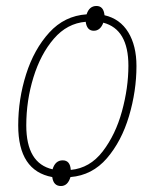

<svg xmlns="http://www.w3.org/2000/svg" viewBox="-20 -585 520 643"><path d="M184 38Q207 38 216 8Q289 2 338 -55Q387 -112 412 -196Q437 -280 437 -364Q437 -432 409.5 -477Q382 -522 330 -534Q327 -565 303 -565Q279 -565 270 -537Q196 -532 145 -476Q94 -420 67.5 -336.5Q41 -253 41 -165Q41 -13 155 8Q159 38 184 38ZM156 -18Q68 -38 68 -165Q68 -248 92 -326Q116 -404 160.5 -455.5Q205 -507 267 -512Q271 -482 294 -482Q316 -482 326 -509Q410 -487 410 -365Q410 -291 388.5 -212.5Q367 -134 324 -78Q281 -22 217 -16Q215 -48 190 -48Q165 -48 156 -18Z"/></svg>

Font: Noto Sans UI SemiCondensed Thin
Style: Italic
Weight: 250
Width: 4
Italic angle: -12°
Designer: Monotype Design Team
Foundry: Monotype Imaging Inc.
Version: Version 1.901